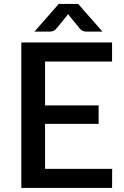

<svg xmlns="http://www.w3.org/2000/svg" viewBox="-20 -930 616 950"><path d="M534.5 -720H85.5V0H534.5L535 -94.5H203V-317H468V-408.5H203V-625.5H534.5ZM487 -773.5 367 -910.5H270.5L150.5 -773.5H225C229.7 -773.5 235.2 -774.3 241.5 -776C247.8 -777.7 254.3 -782.7 261 -791L310.5 -851.5C311.8 -853.2 313 -854.8 314 -856.2C315 -857.8 316 -859.3 317 -861C318 -859.3 319 -857.8 320 -856.2C321 -854.8 322.2 -853.2 323.5 -851.5L373 -791C379.7 -782.7 386.2 -777.7 392.5 -776C398.8 -774.3 404.3 -773.5 409 -773.5Z"/></svg>

Font: Lato Semibold
Style: Regular
Weight: 600
Designer: Lukasz Dziedzic
Foundry: tyPoland Lukasz Dziedzic
Version: Version 2.006; 2014-01-15